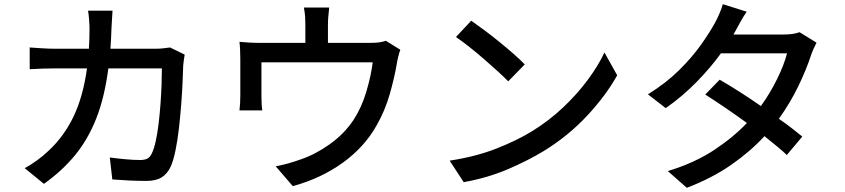

<svg xmlns="http://www.w3.org/2000/svg" viewBox="-20 -844 4040 918"><path d="M863 -583Q858 -553 856 -532Q855 -502 853 -453Q851 -404 846.5 -346Q842 -288 835.5 -230.5Q829 -173 819 -124.5Q809 -76 796 -47Q780 -13 753 4Q726 21 680 21Q640 21 597.5 19Q555 17 517 14L505 -91Q543 -86 581 -82.5Q619 -79 650 -79Q673 -79 686 -86.5Q699 -94 707 -113Q717 -134 725 -171Q733 -208 738.5 -254Q744 -300 747.5 -348.5Q751 -397 752.5 -441Q754 -485 754 -517H498Q480 -378 440 -277Q400 -176 338 -101Q276 -26 190 35L98 -40Q125 -54 156 -76.5Q187 -99 213 -124Q286 -192 331.5 -286.5Q377 -381 396 -517H244Q216 -517 183.5 -516Q151 -515 122 -513V-617Q151 -615 183 -613Q215 -611 244 -611H405Q408 -656 408 -707Q408 -724 406 -750Q404 -776 401 -793H518Q517 -776 515.5 -751.5Q514 -727 513 -709Q512 -684 511 -659Q510 -634 508 -611H724Q744 -611 761 -613Q778 -615 793 -617Z M1894 -606Q1889 -593 1884 -572.5Q1879 -552 1877 -538Q1866 -473 1843.5 -394Q1821 -315 1781 -245Q1723 -141 1619 -66Q1515 9 1380 46L1298 -49Q1327 -54 1359 -63Q1391 -72 1418 -82Q1487 -105 1556 -154Q1625 -203 1670 -270Q1709 -330 1731.5 -405.5Q1754 -481 1762 -546H1230Q1230 -527 1230 -494Q1230 -461 1230 -429Q1230 -397 1230 -382Q1230 -367 1231 -348Q1232 -329 1234 -316H1125Q1127 -332 1128 -352Q1129 -372 1129 -388Q1129 -400 1129 -423.5Q1129 -447 1129 -474Q1129 -501 1129 -525.5Q1129 -550 1129 -563Q1129 -580 1128 -603.5Q1127 -627 1125 -644Q1148 -642 1171 -640.5Q1194 -639 1222 -639H1440V-725Q1440 -744 1439 -762.5Q1438 -781 1433 -808H1554Q1551 -781 1549.5 -762.5Q1548 -744 1548 -725V-639H1750Q1780 -639 1797 -642Q1814 -645 1825 -649Z M2233 -745Q2259 -727 2294 -701Q2329 -675 2366 -645Q2403 -615 2435.5 -586.5Q2468 -558 2489 -536L2410 -455Q2391 -475 2360 -503Q2329 -531 2293.5 -562Q2258 -593 2223 -620.5Q2188 -648 2160 -667ZM2130 -76Q2255 -95 2353 -133.5Q2451 -172 2523 -216Q2604 -266 2671 -329Q2738 -392 2789 -460.5Q2840 -529 2870 -593L2931 -484Q2877 -387 2787 -290.5Q2697 -194 2580 -122Q2504 -76 2408.5 -35Q2313 6 2197 27Z M3550 -788Q3535 -766 3520.5 -740Q3506 -714 3498 -699L3487 -679H3728Q3773 -679 3803 -690L3884 -640Q3877 -627 3869.5 -610Q3862 -593 3857 -578Q3836 -513 3797.5 -433Q3759 -353 3704 -276Q3736 -254 3764.5 -232Q3793 -210 3816 -191L3742 -103Q3721 -123 3693.5 -145.5Q3666 -168 3635 -193Q3568 -120 3477 -56.5Q3386 7 3264 54L3173 -26Q3301 -65 3394 -126.5Q3487 -188 3551 -256Q3499 -294 3447.5 -329Q3396 -364 3352 -392L3421 -463Q3466 -437 3517 -404.5Q3568 -372 3618 -337Q3662 -398 3695.5 -466Q3729 -534 3743 -589H3427Q3378 -521 3310.5 -452Q3243 -383 3163 -327L3078 -393Q3165 -447 3227.5 -509Q3290 -571 3332 -630.5Q3374 -690 3398 -734Q3407 -750 3418.5 -776Q3430 -802 3436 -824Z"/></svg>

Font: Source Han Sans Medium
Style: Regular
Weight: 500
Designer: Ryoko NISHIZUKA Ë•øÂ°öÊ∂ºÂ≠ê (kana, bopomofo & ideographs); Paul D. Hunt (Latin, Greek & Cyrillic); Sandoll Communicatio
Foundry: Adobe
Version: Version 2.004;hotconv 1.0.118;makeotfexe 2.5.65603